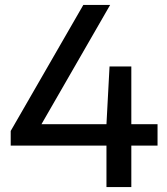

<svg xmlns="http://www.w3.org/2000/svg" viewBox="-20 -760 680 780"><path d="M23.5 -168.5V-228L318.5 -740H427.5L148.5 -255.5H412.5L425 -490H513.5V-255.5H620V-168.5H513.5V0H412.5V-168.5Z"/></svg>

Font: Encode Sans SemiExpanded SemiExpanded Medium
Style: Regular
Weight: 500
Width: 6
Designer: Multiple Designers
Foundry: Impallari Type
Version: Version 3.000; ttfautohint (v1.8.3) -l 8 -r 50 -G 200 -x 14 